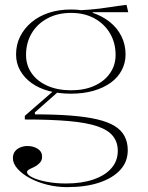

<svg xmlns="http://www.w3.org/2000/svg" viewBox="-20 -554 610 789"><path d="M255 215Q214 215 174 205Q134 195 102.5 178Q71 161 52 139.5Q33 118 33 96Q33 79 41.5 68Q50 57 64 51.5Q78 46 93 46Q117 46 135 57.5Q153 69 153 90Q153 103 146.5 111.5Q140 120 131 126Q122 132 112.5 136Q103 140 97 144Q91 148 91 153Q91 164 113 175Q135 186 172 193Q209 200 251 200Q316 200 364 183.5Q412 167 438 137Q464 107 464 66Q464 30 444 5Q424 -20 380 -35Q336 -50 262.5 -56.5Q189 -63 82 -63V-78L205 -185L217 -175L123 -92L124 -84Q208 -84 271.5 -79Q335 -74 379.5 -63.5Q424 -53 451.5 -36Q479 -19 492 6Q505 31 505 63Q505 111 474 144.5Q443 178 387.5 196.5Q332 215 255 215ZM271 -169Q222 -169 181 -180Q140 -191 110 -212.5Q80 -234 63 -264Q46 -294 46 -330Q46 -371 63 -404.5Q80 -438 110 -463Q140 -488 181 -501.5Q222 -515 272 -515Q320 -515 360.5 -501.5Q401 -488 431.5 -463.5Q462 -439 479 -405Q496 -371 496 -330Q496 -296 480.5 -266Q465 -236 435.5 -214.5Q406 -193 364.5 -181Q323 -169 271 -169ZM272 -183Q327 -183 368 -201.5Q409 -220 432 -253Q455 -286 455 -328Q455 -378 432 -417Q409 -456 368 -478.5Q327 -501 272 -501Q217 -501 175 -478.5Q133 -456 110 -417Q87 -378 87 -328Q87 -286 110 -253Q133 -220 175 -201.5Q217 -183 272 -183ZM361 -491 309 -512Q329 -513 348.5 -514.5Q368 -516 388 -518.5Q408 -521 427 -524Q446 -527 464 -529.5Q482 -532 500 -534L507 -504H361Z"/></svg>

Font: Kalnia ExtraLight
Style: Regular
Weight: 250
Designer: Frida Medrano
Foundry: Frida Medrano
Version: Version 1.105